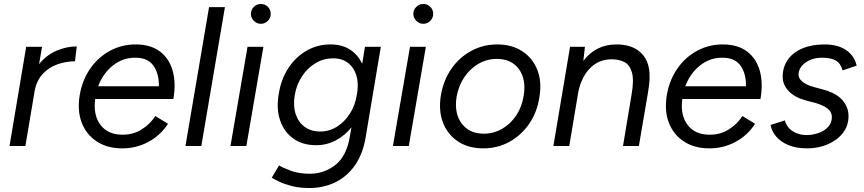

<svg xmlns="http://www.w3.org/2000/svg" viewBox="-20 -736 4357 968"><path d="M28 0 112 -500H192L177 -413Q215 -459 265.5 -480.5Q316 -502 367 -502L358 -427Q314 -427 270.5 -412Q227 -397 195.5 -363.5Q164 -330 154 -274V-273L108 0Z M592 12Q518 11 466 -24Q414 -59 391.5 -119Q369 -179 382 -257Q395 -333 435.5 -391Q476 -449 536.5 -481Q597 -513 668 -512Q741 -511 787 -476Q833 -441 850.5 -379.5Q868 -318 854 -237H460Q449 -156 486.5 -106.5Q524 -57 596 -57Q650 -56 693.5 -83Q737 -110 763 -151L827 -112Q789 -53 727 -20Q665 13 592 12ZM475 -301H781Q782 -365 753.5 -405Q725 -445 663 -445Q600 -446 549.5 -406Q499 -366 475 -301Z M915 0 1034 -700H1114L995 0Z M1142 0 1228 -500H1308L1222 0ZM1295 -616Q1275 -616 1260 -631Q1245 -646 1245 -666Q1245 -687 1260 -701.5Q1275 -716 1295 -716Q1316 -716 1330.5 -701.5Q1345 -687 1345 -666Q1345 -646 1330.5 -631Q1316 -616 1295 -616Z M1574 -4Q1505 -4 1458.5 -37.5Q1412 -71 1392 -130Q1372 -189 1386 -266Q1398 -339 1435 -394.5Q1472 -450 1526.5 -481Q1581 -512 1646 -512Q1704 -512 1744.5 -486Q1785 -460 1806 -414L1820 -500H1900L1824 -47Q1810 40 1769.5 97.5Q1729 155 1669.5 183.5Q1610 212 1540 212Q1490 212 1451.5 202Q1413 192 1387 179.5Q1361 167 1350 160L1387 98Q1404 109 1445.5 124.5Q1487 140 1541 140Q1615 140 1671.5 95Q1728 50 1744 -49L1752 -94Q1718 -52 1672.5 -28Q1627 -4 1574 -4ZM1595 -73Q1640 -73 1678.5 -97Q1717 -121 1744 -163Q1771 -205 1779 -259L1780 -263Q1793 -342 1759.5 -392Q1726 -442 1660 -442Q1612 -442 1571.5 -418Q1531 -394 1503 -352Q1475 -310 1466 -256Q1457 -203 1470.5 -161.5Q1484 -120 1516 -96.5Q1548 -73 1595 -73Z M1961 0 2047 -500H2127L2041 0ZM2114 -616Q2094 -616 2079 -631Q2064 -646 2064 -666Q2064 -687 2079 -701.5Q2094 -716 2114 -716Q2135 -716 2149.5 -701.5Q2164 -687 2164 -666Q2164 -646 2149.5 -631Q2135 -616 2114 -616Z M2417 12Q2342 12 2289.5 -22.5Q2237 -57 2213.5 -117.5Q2190 -178 2203 -257Q2216 -332 2256 -389.5Q2296 -447 2356 -479.5Q2416 -512 2486 -512Q2561 -512 2613.5 -477.5Q2666 -443 2689.5 -382.5Q2713 -322 2699 -243Q2687 -168 2647 -110.5Q2607 -53 2547.5 -20.5Q2488 12 2417 12ZM2419 -62Q2468 -62 2510.5 -86Q2553 -110 2582 -153Q2611 -196 2620 -252Q2634 -335 2596.5 -387Q2559 -439 2485 -439Q2435 -439 2392.5 -414.5Q2350 -390 2321 -347Q2292 -304 2282 -248Q2269 -165 2307.5 -113.5Q2346 -62 2419 -62Z M2770 0 2854 -500H2929L2921 -429Q2984 -512 3088 -512Q3180 -512 3224.5 -455.5Q3269 -399 3249 -284L3246 -263L3245 -259V-258L3201 0H3121L3164 -258Q3177 -332 3166 -370.5Q3155 -409 3128 -423Q3101 -437 3064 -437Q3000 -437 2956.5 -394Q2913 -351 2896 -275L2850 0Z M3552 12Q3478 11 3426 -24Q3374 -59 3351.5 -119Q3329 -179 3342 -257Q3355 -333 3395.5 -391Q3436 -449 3496.5 -481Q3557 -513 3628 -512Q3701 -511 3747 -476Q3793 -441 3810.5 -379.5Q3828 -318 3814 -237H3420Q3409 -156 3446.5 -106.5Q3484 -57 3556 -57Q3610 -56 3653.5 -83Q3697 -110 3723 -151L3787 -112Q3749 -53 3687 -20Q3625 13 3552 12ZM3435 -301H3741Q3742 -365 3713.5 -405Q3685 -445 3623 -445Q3560 -446 3509.5 -406Q3459 -366 3435 -301Z M4050 12Q3993 12 3953.5 -5Q3914 -22 3892 -49Q3870 -76 3865 -106L3937 -129Q3947 -93 3977.5 -74Q4008 -55 4045 -55Q4076 -55 4105.5 -65Q4135 -75 4154.5 -95.5Q4174 -116 4174 -146Q4174 -171 4153 -188Q4132 -205 4091 -217L4045 -229Q3988 -244 3957 -276Q3926 -308 3926 -349Q3926 -398 3952 -435Q3978 -472 4025.5 -492Q4073 -512 4136 -512Q4205 -512 4246.5 -483Q4288 -454 4299 -405L4228 -381Q4218 -417 4193.5 -431Q4169 -445 4124 -445Q4075 -445 4040.5 -420Q4006 -395 4006 -359Q4006 -341 4025 -324.5Q4044 -308 4084 -297L4125 -286Q4195 -268 4226.5 -232Q4258 -196 4258 -151Q4258 -102 4229.5 -65.5Q4201 -29 4153.5 -8.5Q4106 12 4050 12Z"/></svg>

Font: Figtree
Style: Italic
Weight: 400
Italic angle: -9.5°
Foundry: Erik Kennedy
Version: Version 2.001; ttfautohint (v1.8.4.7-5d5b);gftools[0.9.27]